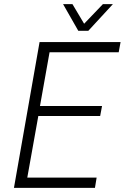

<svg xmlns="http://www.w3.org/2000/svg" viewBox="-20 -902 599 922"><path d="M170 -700H559L550 -651H218L172 -393H470L461 -345H164L111 -49H444L436 0H47ZM283 -882H328L384 -788L474 -882H522L404 -754H356Z"/></svg>

Font: Sarabun ExtraLight
Style: Italic
Weight: 275
Italic angle: -10°
Designer: Suppakit Chalermlarp | Katatrad Co.,Ltd.
Foundry: Cadson Demak Co.,Ltd.
Version: Version 1.000; ttfautohint (v1.6)